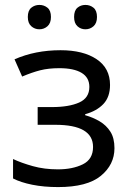

<svg xmlns="http://www.w3.org/2000/svg" viewBox="-20 -750 530 780"><path d="M226 -546Q318 -546 372.5 -509.5Q427 -473 427 -405Q427 -356 400 -327.5Q373 -299 326 -286V-282Q358 -273 385 -257Q412 -241 428.5 -215Q445 -189 445 -148Q445 -81 389.5 -35.5Q334 10 216 10Q158 10 111 0.5Q64 -9 33 -25V-104Q67 -88 113.5 -75Q160 -62 215 -62Q275 -62 316.5 -82.5Q358 -103 358 -153Q358 -243 205 -243H133V-315H191Q260 -315 301.5 -333.5Q343 -352 343 -397Q343 -435 311.5 -454Q280 -473 221 -473Q177 -473 143.5 -464.5Q110 -456 70 -439L39 -509Q123 -546 226 -546ZM93 -681Q93 -707 107 -718.5Q121 -730 140 -730Q159 -730 173 -718.5Q187 -707 187 -681Q187 -656 173 -643.5Q159 -631 140 -631Q121 -631 107 -643.5Q93 -656 93 -681ZM281 -681Q281 -707 294.5 -718.5Q308 -730 327 -730Q346 -730 360 -718.5Q374 -707 374 -681Q374 -656 360 -643.5Q346 -631 327 -631Q308 -631 294.5 -643.5Q281 -656 281 -681Z"/></svg>

Font: RS Noto Sans
Style: Regular
Weight: 400
Designer: Monotype Design Team
Foundry: Monotype Imaging Inc.
Version: Version 3.10